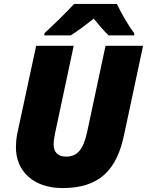

<svg xmlns="http://www.w3.org/2000/svg" viewBox="-20 -947 748 977"><path d="M206 -778V-767H340C381 -793 420 -823 457 -852C475 -830 511 -786 533 -767H663V-778C633 -817 595 -883 575 -927H357C318 -884 252 -820 206 -778ZM298 10C489 10 574 -85 611 -259L708 -714H517L424 -278C404 -185 373 -150 316 -150C275 -150 253 -173 253 -212C253 -229 256 -249 260 -268L355 -714H164L67 -263C63 -242 61 -217 61 -197C61 -77 149 10 298 10Z"/></svg>

Font: Noto Sans Black
Style: Italic
Weight: 900
Italic angle: -12°
Designer: Monotype Design Team
Foundry: Monotype Imaging Inc.
Version: Version 2.013